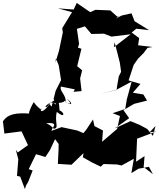

<svg xmlns="http://www.w3.org/2000/svg" viewBox="-26 -937 1086 1311"><path d="M980 -56 928 -84 865 -110 757 -60 856 -130 817 -185 890 -228 978 -250 953 -292 881 -304 933 -364 852 -388 887 -494 917 -537 954 -574 981 -610 1015 -616 917 -628 924 -677 873 -715 905 -741 992 -731 893 -792 872 -846 805 -831 765 -810 787 -828 775 -823 727 -866 626 -870 590 -854 498 -917 477 -872 369 -880 466 -854C444 -818 421 -782 399 -745L403 -716L377 -591L352 -509L356 -537L375 -491L391 -390L354 -317L340 -261L358 -221C311 -268 344 -169 310 -233C304 -195 250 -197 321 -239C281 -177 245 -161 254 -197C270 -176 232 -200 204 -240C181 -199 160 -150 181 -161C89 -168 28 -161 -6 -108L4 -25L121 -40L165 54L95 104L82 86L99 150L90 264L112 269L144 354L152 329L166 306L197 227L170 218L220 116L284 135L315 88L350 13L375 47L374 51V82L369 182L462 188L544 109L540 137L600 171L662 201L681 183L773 186L804 193L888 147L871 245L920 215L991 202L1018 252L955 204L961 129L903 167C905 115 907 63 910 10L1040 -39L996 -34L1036 -77L1018 -9ZM476 -310 531 -315 521 -401 535 -457 501 -485 530 -604 506 -612 514 -637 499 -740 554 -757 598 -705 684 -707 735 -687 866 -703 751 -614 757 -648 792 -510 801 -447 785 -415 773 -346 770 -323 660 -295 769 -324 873 -380 840 -259 829 -193 743 -164 793 -145 774 -57 671 31 677 -46 619 -76 609 -121 564 -53 544 -28 501 -46 394 -69 325 -43 337 -73C349 0 362 -68 289 -95C389 -106 317 -57 341 -58C381 -61 344 -103 362 -173C420 -124 416 -170 381 -183C375 -216 386 -288 322 -236C412 -226 432 -251 408 -264C432 -214 499 -213 429 -264C474 -218 449 -227 422 -240C428 -289 377 -316 390 -346L485 -327Z"/></svg>

Font: Hussar Lance
Style: ExBdObl
Weight: 700
Foundry: Cannot Into Space Fonts, PlusOne Fonts
Version: Version 2.270